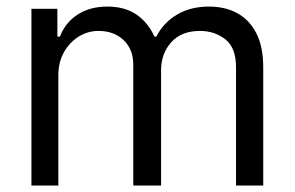

<svg xmlns="http://www.w3.org/2000/svg" viewBox="-20 -573 910 593"><path d="M77.1 0V-545.9H157.2V-460H165Q182.1 -503.9 220.2 -528.3Q258.3 -552.7 311.5 -552.7Q365.2 -552.7 401.1 -528.3Q437 -503.9 457 -460H462.9Q484.4 -502.4 526.1 -527.6Q567.9 -552.7 626 -552.7Q674.8 -552.7 712.4 -532.5Q750 -512.2 771.5 -470.7Q793 -429.2 793 -365.2V0H709V-365.2Q709 -425.8 675.8 -451.7Q642.6 -477.5 597.7 -477.5Q540.5 -477.5 509 -442.6Q477.5 -407.7 477.5 -355.5V0H391.6V-374Q391.6 -420.4 361.8 -449Q332 -477.5 284.2 -477.5Q251.5 -477.5 223.1 -460Q194.8 -442.4 177.5 -411.6Q160.2 -380.9 160.2 -340.8V0Z"/></svg>

Font: GitLab Sans
Style: Regular
Weight: 400
Designer: Rasmus Andersson
Foundry: Modifications by GitLab B.V., manufactured by rsms
Version: Version 4.000;git-c8fb6b7